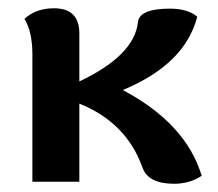

<svg xmlns="http://www.w3.org/2000/svg" viewBox="-20 -444 532 469"><path d="M173.8 -245.1Q308.1 -308.6 316.9 -389.6Q320.3 -422.9 395 -422.9Q438 -422.9 461.9 -403.3Q431.6 -286.6 279.8 -224.1Q434.1 -142.6 472.7 -14.6Q443.4 4.9 405.3 4.9Q341.8 4.9 328.1 -34.7Q288.6 -145 173.8 -190.9V0H59.1V-313Q59.1 -337.9 54.4 -359.9Q49.8 -381.8 39.6 -397.9Q67.9 -423.8 111.8 -423.8Q173.8 -423.8 173.8 -362.3Z"/></svg>

Font: Bainsley
Style: Bold
Weight: 700
Designer: Paul James MIller
Foundry: High-Logic / Made with FontCreator
Version: Version 1.411;March 28, 2021;FontCreator 13.0.0.2683 64-bit